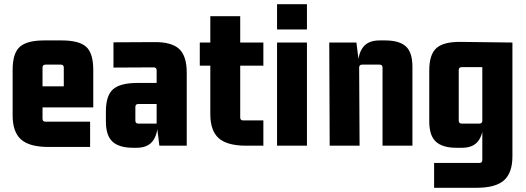

<svg xmlns="http://www.w3.org/2000/svg" viewBox="-20 -692 2498 912"><path d="M408 6H210Q120 6 80 -29.5Q40 -65 40 -144V-360Q40 -439 74 -469.5Q108 -500 190 -500H273Q356 -500 389.5 -469.5Q423 -439 423 -360V-182H166V-282H283V-371Q283 -385 269 -385H196Q182 -385 182 -371V-128Q182 -114 196 -114H408Z M628 10H613Q546 10 514.5 -19Q483 -48 483 -115V-163Q483 -238 517 -268Q551 -298 633 -298H740V-198H637Q623 -198 623 -184V-119Q623 -105 637 -105H724V-358Q724 -372 710 -372L519 -371V-491L712 -492Q795 -493 831 -459.5Q867 -426 867 -347V0H737L724 -105H729Q729 -53 705 -21.5Q681 10 628 10Z M1231 -490V-380H1111L1121 -390V-134Q1121 -120 1135 -120H1231V0H1149Q1059 0 1019 -35.5Q979 -71 979 -150V-390L989 -380H929V-490H989L979 -480V-615H1121V-480L1111 -490Z M1438 0H1296V-490H1438ZM1438 -552H1296V-672H1438Z M1783 -500H1809Q1877 -500 1908 -471.5Q1939 -443 1939 -375V0H1797V-371Q1797 -385 1783 -385H1700Q1686 -385 1686 -371L1688 0H1546L1544 -490H1673L1686 -385H1681Q1681 -438 1705.5 -469Q1730 -500 1783 -500Z M2271 -119V-389L2286 -373H2173Q2159 -373 2159 -359V-119Q2159 -105 2173 -105H2257Q2271 -105 2271 -119ZM2257 82Q2271 82 2271 68V-105H2275Q2275 -53 2251 -21.5Q2227 10 2174 10H2149Q2082 10 2050.5 -19Q2019 -48 2019 -115V-358Q2019 -433 2053 -463.5Q2087 -494 2169 -493L2414 -490V50Q2414 129 2374 164.5Q2334 200 2244 200H2042V82Z"/></svg>

Font: Gemunu Libre ExtraLight ExtraBold
Style: Regular
Weight: 800
Version: Version 1.100